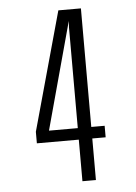

<svg xmlns="http://www.w3.org/2000/svg" viewBox="-51 -740 553 780"><g transform="rotate(-5 225.0 -350.0)"><path d="M253.5 0V-169.5H82.5V-216.5L216.5 -700H308.5V-216.5H363V-169.5H308.5V0ZM136 -216.5H253.5V-627L255 -653.5Z"/></g></svg>

Font: Trispace Condensed ExtraLight
Style: Regular
Weight: 200
Width: 3
Designer: Tyler Finck
Foundry: Etcetera Type Company
Version: Version 1.210; ttfautohint (v1.8.3)